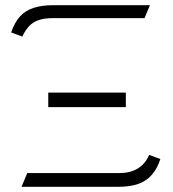

<svg xmlns="http://www.w3.org/2000/svg" viewBox="-20 -720 668 740"><path d="M23 -595 66 -579Q77 -603 92 -619Q107 -635 129 -642.5Q151 -650 180 -650H537L558 -700H185Q141 -700 109 -689.5Q77 -679 56.5 -656Q36 -633 23 -595ZM465 -307V-363H166V-307ZM440 -53H85L63 0H435Q481 0 512.5 -11Q544 -22 565 -46Q586 -70 598 -107L555 -123Q545 -100 529 -84.5Q513 -69 491 -61Q469 -53 440 -53Z"/></svg>

Font: AdventPro_ExpandedRegular
Style: ExpandedRegular
Weight: 400
Width: 7
Designer: VivaRado, Andreas Kalpakidis
Foundry: VivaRado, Andreas Kalpakidis
Version: Version 3.000